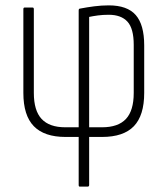

<svg xmlns="http://www.w3.org/2000/svg" viewBox="-20 -510 624 715"><path d="M277 185Q273 185 273 179V0H224Q145 0 106 -40Q67 -80 67 -164V-476Q67 -482 72 -482H101Q106 -482 106 -476V-164Q106 -98 135 -67Q164 -36 223 -36H273V-471Q273 -478 278 -478Q304 -483 331 -486.5Q358 -490 385 -490Q454 -490 485.5 -454Q517 -418 517 -341V-164Q517 -80 478.5 -40Q440 0 360 0H312V179Q312 185 306 185ZM312 -36H360Q420 -36 449 -67Q478 -98 478 -164V-343Q478 -404 454.5 -429.5Q431 -455 385 -455Q363 -455 344.5 -452.5Q326 -450 312 -447Z"/></svg>

Font: Sofia Sans Condensed ExtraLight
Style: Regular
Weight: 250
Version: Version 4.100